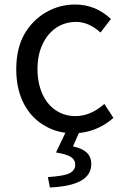

<svg xmlns="http://www.w3.org/2000/svg" viewBox="-20 -577 550 850"><path d="M177 -21Q118 -55 85 -119Q52 -183 52 -271Q52 -362 88 -426Q124 -488 183.5 -522.5Q243 -557 313 -557Q403 -557 471 -493L425 -433Q373 -480 317 -480Q268 -480 229.5 -454.5Q191 -429 168.5 -381.5Q146 -334 146 -271Q146 -210 167 -162.5Q188 -115 226.5 -89Q265 -63 314 -63Q381 -63 442 -117L482 -55Q445 -22 399.5 -4.5Q354 13 306 13Q233 13 177 -21ZM288 190Q313 177 313 152Q313 130 294 118Q276 106 228 98L276 -3H336L303 71Q344 80 364 98.5Q384 117 384 150Q384 245 201 253L192 207Q265 202 288 190Z"/></svg>

Font: Merged Yaku Han JP
Style: Regular
Weight: 400
Designer: Ryoko NISHIZUKA 西塚涼子 (kana, bopomofo & ideographs); Paul D. Hunt (Latin, Greek & Cyrillic); Sandoll Communications 산돌커뮤니
Foundry: Adobe
Version: Version 2.004